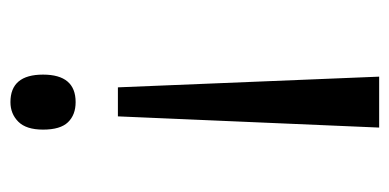

<svg xmlns="http://www.w3.org/2000/svg" viewBox="-214 -540 764 377"><g transform="rotate(90 168.5 -352.0)"><path d="M152 -201 131 -714H231L209 -201ZM127 -54Q127 -118 181 -118Q206 -118 220.5 -103Q235 -88 235 -54Q235 -21 219.5 -5.5Q204 10 181 10Q127 10 127 -54Z"/></g></svg>

Font: Noto Sans Bengali ExtraCondensed
Style: Regular
Weight: 400
Width: 2
Designer: Jelle Bosma - Monotype Design Team
Foundry: Monotype Imaging Inc.
Version: Version 2.003; ttfautohint (v1.8.4.7-5d5b)